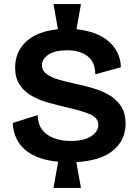

<svg xmlns="http://www.w3.org/2000/svg" viewBox="-20 -804 683 951"><path d="M245 127 268 -3Q166 -12 107 -60Q48 -108 43 -195L167 -234Q168 -169 213.5 -137.5Q259 -106 330 -106Q397 -106 432 -129.5Q467 -153 467 -185Q467 -222 424 -239Q381 -256 316 -271Q268 -282 221.5 -295Q175 -308 137.5 -329Q100 -350 77.5 -384Q55 -418 55 -469Q55 -548 110 -598.5Q165 -649 267 -659L245 -784H381L359 -659Q460 -649 518 -599Q576 -549 579 -471L452 -436Q452 -495 414.5 -525Q377 -555 312 -555Q254 -555 221 -534Q188 -513 188 -481Q188 -454 210.5 -437.5Q233 -421 269.5 -410Q306 -399 350 -390Q392 -381 436 -368.5Q480 -356 517.5 -335Q555 -314 578.5 -279.5Q602 -245 602 -191Q602 -110 540.5 -59Q479 -8 358 -1L381 127Z"/></svg>

Font: Bricolage Grotesque 10pt Bricolage Grotesque 10pt Regular
Style: Bold
Weight: 700
Designer: Mathieu Triay
Foundry: Atelier Triay
Version: Version 1.000; ttfautohint (v1.8.4.7-5d5b);gftools[0.9.32]